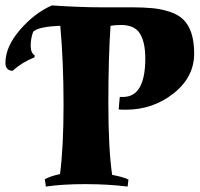

<svg xmlns="http://www.w3.org/2000/svg" viewBox="-120 -678 735 707"><path d="M287 -583Q279 -466 279 -297.5Q279 -129 293 -34Q332 -27 353 -17L350 9Q278 0 193.5 0Q109 0 49 9L45 -18Q67 -30 101 -37Q114 -135 114 -293Q114 -451 102 -583Q21 -580 2 -561Q-7 -536 -7 -509.5Q-7 -483 8 -474L7 -467Q-40 -448 -74 -417Q-100 -419 -100 -446Q-100 -506 -46.5 -568Q7 -630 71 -658Q177 -651 254 -651Q331 -651 369 -651Q407 -651 440 -648Q473 -645 504 -635Q535 -625 554 -607Q595 -568 595 -481Q595 -394 519 -334Q443 -274 343 -274Q325 -274 317 -275L321 -321H333Q415 -321 415 -463Q415 -522 395.5 -554Q376 -586 326 -586Q304 -586 287 -583Z"/></svg>

Font: Almendra SC
Style: Bold
Weight: 700
Designer: Ana Sanfelippo
Foundry: Ana Sanfelippo
Version: Version 1.003